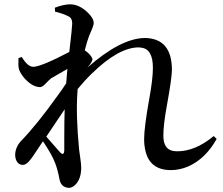

<svg xmlns="http://www.w3.org/2000/svg" viewBox="-20 -822 1040 897"><path d="M280.3 -119.1Q280.3 -133.8 280.3 -175.8Q280.3 -262.7 282.2 -311.5Q270.5 -294.9 248 -260.7Q213.9 -209 196.3 -183.6Q240.2 -132.8 260.7 -110.4Q276.4 -94.7 279.3 -112.3Q280.3 -116.2 280.3 -119.1ZM978.5 -186.5 992.2 -172.9Q940.4 -80.1 858.4 -43.9Q818.4 -27.3 778.3 -27.3Q674.8 -27.3 657.2 -127.9Q653.3 -147.5 653.3 -169.9Q653.3 -227.5 677.7 -362.3Q694.3 -453.1 694.3 -505.9Q694.3 -592.8 639.6 -599.6Q633.8 -600.6 627.9 -600.6Q534.2 -600.6 409.2 -478.5Q374 -444.3 342.8 -406.2L341.8 -392.6Q334 -284.2 349.6 -123Q351.6 -109.4 354.5 -87.9Q359.4 -54.7 359.4 -39.1Q359.4 16.6 329.1 43.9Q315.4 55.7 301.8 55.7Q264.6 53.7 257.8 14.6Q250 -27.3 238.3 -58.6Q223.6 -98.6 180.7 -162.1L135.7 -94.7Q112.3 -60.5 98.6 -54.7Q92.8 -51.8 86.9 -51.8Q62.5 -51.8 53.7 -79.1Q50.8 -88.9 50.8 -98.6Q51.8 -133.8 77.1 -162.1Q151.4 -238.3 249 -375Q271.5 -405.3 289.1 -432.6Q289.1 -435.5 294.9 -500Q266.6 -484.4 218.8 -456.1L217.8 -455.1Q211.9 -451.2 189.5 -427.7Q177.7 -416 168 -415Q130.9 -415 92.8 -458Q75.2 -479.5 68.4 -499Q64.5 -515.6 66.4 -550.8L82 -555.7Q108.4 -510.7 134.8 -509.8Q170.9 -509.8 303.7 -579.1Q317.4 -696.3 317.4 -711.9Q317.4 -736.3 302.7 -744.1Q298.8 -746.1 294.9 -748Q273.4 -758.8 237.3 -767.6L236.3 -786.1Q278.3 -801.8 307.6 -801.8Q351.6 -801.8 392.6 -760.7Q417 -736.3 418 -715.8Q418 -703.1 403.3 -670.9Q397.5 -658.2 393.6 -646.5Q387.7 -631.8 376 -586.9Q403.3 -568.4 411.1 -548.8Q412.1 -546.9 412.1 -544.9Q411.1 -532.2 388.7 -506.8L386.7 -504.9Q543.9 -643.6 657.2 -644.5Q782.2 -642.6 783.2 -497.1Q783.2 -458 759.8 -330.1Q743.2 -240.2 743.2 -188.5Q743.2 -126 787.1 -117.2Q796.9 -115.2 808.6 -115.2Q890.6 -115.2 973.6 -182.6Q976.6 -184.6 978.5 -186.5Z"/></svg>

Font: GenYoMin JP SemiBold
Style: Regular
Weight: 600
Version: Version 1.001;PS 1;hotconv 16.6.51;makeotf.lib2.5.65220 DEVE